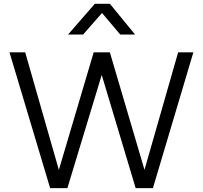

<svg xmlns="http://www.w3.org/2000/svg" viewBox="-20 -970 1046 990"><path d="M238.5 0 29 -700H110L283.5 -94L463 -700H546.5L725 -94.5L898.5 -700H977L768.5 0H679.5L504.5 -583.5L327.5 0ZM331 -792 469 -950.5H546.5L676.5 -792H600L506 -903L408.5 -792Z"/></svg>

Font: Geologica Cursive ExtraLight
Style: Regular
Weight: 250
Designer: Sindre Bremnes, Frode Helland
Foundry: Monokrom Skriftforlag AS
Version: Version 1.010;gftools[0.9.28]